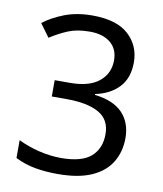

<svg xmlns="http://www.w3.org/2000/svg" viewBox="-83 -791 737 869"><g transform="rotate(10 286.0 -357.0)"><path d="M493 -547Q493 -475 453 -432.5Q413 -390 345 -376V-372Q431 -362 473 -318Q515 -274 515 -203Q515 -141 486 -92.5Q457 -44 396.5 -17Q336 10 241 10Q185 10 137 1.5Q89 -7 45 -29V-111Q90 -89 142 -76.5Q194 -64 242 -64Q338 -64 380.5 -101.5Q423 -139 423 -205Q423 -272 370.5 -301.5Q318 -331 223 -331H154V-406H224Q312 -406 357.5 -443Q403 -480 403 -541Q403 -593 368 -621.5Q333 -650 273 -650Q215 -650 174 -633Q133 -616 93 -590L49 -650Q87 -680 143.5 -702Q200 -724 272 -724Q384 -724 438.5 -674Q493 -624 493 -547Z"/></g></svg>

Font: Noto Sans Pahawh Hmong
Style: Regular
Weight: 400
Designer: Monotype Design Team
Foundry: Monotype Imaging Inc.
Version: Version 2.001; ttfautohint (v1.8.4.7-5d5b)